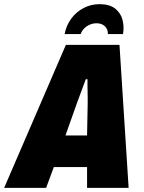

<svg xmlns="http://www.w3.org/2000/svg" viewBox="-59 -904 694 924"><path d="M-39 0 258 -688H516L560 0H360V-100H200L163 0ZM256 -252H360L363 -406Q363 -419 363 -434Q363 -449 362.5 -464.5Q362 -480 362 -495Q362 -510 362 -523H354Q348 -506 340 -485Q332 -464 324.5 -443.5Q317 -423 311 -407ZM252 -740Q260 -782 284 -814.5Q308 -847 343.5 -865.5Q379 -884 420 -884Q469 -884 496 -862Q523 -840 531 -807Q539 -774 533 -740H460Q461 -754 454.5 -766Q448 -778 435.5 -785Q423 -792 405 -792Q389 -792 373.5 -785.5Q358 -779 346.5 -767.5Q335 -756 329 -740Z"/></svg>

Font: Archivo Condensed Black
Style: Italic
Weight: 900
Width: 3
Italic angle: -10°
Designer: Hector Gatti
Foundry: Omnibus-Type
Version: Version 2.001